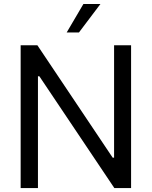

<svg xmlns="http://www.w3.org/2000/svg" viewBox="-20 -958 773 978"><path d="M647.7 -727.3V0H562.5L180.4 -569.6H173.3V0H85.2V-727.3H170.5L554 -154.8H561.1V-727.3ZM319.6 -792.6 404.8 -937.5H491.5L382.1 -792.6Z"/></svg>

Font: Inter UI
Style: Regular
Weight: 400
Designer: Rasmus Andersson
Foundry: rsms
Version: Version 2.2